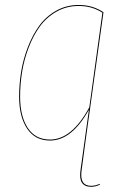

<svg xmlns="http://www.w3.org/2000/svg" viewBox="-20 -547 495 760"><path d="M340.8 188.5Q357.4 188.5 374.5 180.7L375.5 184.1Q357.9 192.4 340.8 192.4Q290 192.4 298.3 129.4L316.4 -1L332 -112.8Q264.2 9.3 178.2 9.3Q118.7 9.3 87.2 -38.1Q55.7 -85.4 55.7 -164.6Q55.7 -213.9 63.7 -263.2Q71.8 -312.5 90.3 -360.6Q108.9 -408.7 135.5 -445.3Q162.1 -481.9 202.4 -504.6Q242.7 -527.3 291.5 -527.3Q347.2 -527.3 389.6 -498.5L320.3 -1L302.7 129.4Q294.9 188.5 340.8 188.5ZM178.2 5.4Q264.2 5.4 333.5 -122.1L385.3 -496.6Q344.7 -523.4 291.5 -523.4Q243.7 -523.4 203.9 -501Q164.1 -478.5 137.7 -442.1Q111.3 -405.8 93.3 -358.2Q75.2 -310.5 67.4 -262Q59.6 -213.4 59.6 -164.6Q59.6 -86.9 89.8 -40.8Q120.1 5.4 178.2 5.4Z"/></svg>

Font: Fira Sans Compressed Four
Style: Italic
Weight: 100
Width: 3
Italic angle: -8°
Designer: Carrois Corporate & Edenspiekermann AG
Foundry: Carrois Corporate GbR & Edenspiekermann AG
Version: Version 4.203;PS 004.203;hotconv 1.0.88;makeotf.lib2.5.64775